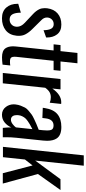

<svg xmlns="http://www.w3.org/2000/svg" viewBox="512 -1363 859 1923"><g transform="rotate(90 941.5 -401.5)"><path d="M163.1 8.3Q92.8 8.3 54.7 -36.1Q18.1 -78.6 18.1 -147.5Q18.1 -150.9 18.1 -154.8L106.9 -180.7Q107.4 -123 123.8 -95.7Q140.1 -68.4 175.8 -68.4Q205.6 -68.4 225.8 -87.6Q246.1 -106.9 247.6 -136.2Q248 -139.6 248 -142.6Q248 -183.6 208 -220.7L120.1 -303.2Q87.4 -334 72.3 -366.2Q61.5 -389.6 61.5 -420.4Q61.5 -432.1 63 -444.8Q71.8 -512.2 115 -549.3Q158.2 -586.4 225.6 -586.4Q291 -586.9 324.2 -543.9Q356 -502.9 355.5 -439.9Q355.5 -437 355.5 -434.1L282.7 -408.2Q281.7 -458 267.8 -483.9Q253.9 -509.8 221.7 -509.8Q194.3 -509.8 176.3 -492.4Q158.2 -475.1 155.8 -449.7Q155.3 -446.3 155.3 -442.9Q155.3 -411.6 180.2 -387.7L271 -295.9Q305.7 -261.7 324.2 -225.6Q338.9 -197.3 338.9 -159.2Q338.9 -148.9 337.9 -138.7Q330.6 -66.9 283.4 -29.3Q236.3 8.3 163.1 8.3Z M553.7 7.8Q488.3 7.8 463.9 -26.4Q444.3 -53.7 443.8 -102.5Q443.8 -115.2 445.3 -128.9L485.4 -508.8H423.8L431.2 -578.1H492.2L510.3 -747.6H613.8L595.7 -578.1H689L682.1 -508.8H588.9L549.3 -136.2Q548.3 -126.5 548.3 -118.2Q548.3 -96.2 555.2 -85.9Q564.5 -71.8 595.2 -71.8Q619.1 -71.8 635.7 -74.7L627.4 2.4Q585.4 7.8 553.7 7.8Z M710.9 0 771.5 -578.1H875L866.7 -496.1Q929.2 -585.4 1003.9 -585.4Q1006.3 -585.4 1021 -584.5L1008.8 -470.2Q983.9 -481 954.1 -481Q926.8 -481 904.3 -468.8Q881.8 -456.5 858.9 -424.8L814.5 0Z M1128.4 8.3Q1079.1 7.8 1049.8 -32.2Q1024.9 -66.4 1024.9 -109.4Q1024.9 -117.2 1025.9 -125.5Q1028.8 -154.8 1038.6 -179.9Q1048.3 -205.1 1057.9 -222.9Q1067.4 -240.7 1090.3 -259.5Q1113.3 -278.3 1126 -288.1Q1138.7 -297.9 1172.6 -314Q1206.5 -330.1 1220.5 -335.9Q1234.4 -341.8 1276.4 -358.4Q1278.8 -359.4 1279.8 -359.9L1284.2 -401.4Q1286.6 -425.3 1286.6 -443.4Q1286.6 -469.7 1281.2 -484.4Q1272 -508.8 1236.3 -508.3Q1173.3 -508.3 1165 -424.8L1161.6 -396.5L1059.6 -400.4Q1060.1 -402.8 1061 -410.4Q1062 -418 1062.5 -421.4Q1076.2 -507.8 1123.5 -547.1Q1170.9 -586.4 1251 -586.4Q1334 -586.9 1365.7 -541Q1390.1 -505.9 1390.1 -443.4Q1390.1 -424.3 1387.7 -402.3L1359.9 -136.2Q1354.5 -85.9 1354.5 -31.2Q1354.5 -15.6 1355 0H1260.7Q1255.9 -49.3 1255.9 -85Q1239.3 -45.4 1206.5 -18.6Q1173.8 8.3 1128.4 8.3ZM1178.7 -81.5Q1200.2 -81.5 1222.2 -97.9Q1244.1 -114.3 1255.9 -131.3L1273.4 -296.4Q1270 -294.9 1264.2 -291.5Q1238.3 -277.8 1225.6 -270.8Q1212.9 -263.7 1193.1 -249.8Q1173.3 -235.8 1163.3 -224.1Q1153.3 -212.4 1144.5 -194.6Q1135.7 -176.8 1133.8 -156.7Q1132.8 -148.4 1132.8 -141.1Q1132.8 -116.2 1142.1 -101.1Q1153.8 -81.5 1178.7 -81.5Z M1450.7 -1.5 1536.1 -811H1639.6L1588.4 -324.7L1774.9 -577.6L1883.3 -578.1L1722.7 -351.6L1818.4 0H1714.8L1637.2 -298.3L1577.6 -221.7L1554.2 -1.5Z"/></g></svg>

Font: Oswald
Style: Regular
Weight: 400
Designer: Vernon Adams
Foundry: Vernon Adams
Version: 3.0; ttfautohint (v0.94.23-7a4d-dirty) -l 8 -r 50 -G 200 -x 